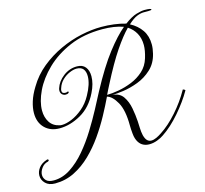

<svg xmlns="http://www.w3.org/2000/svg" viewBox="-116 -744 993 929"><g transform="rotate(-15 380.0 -279.5)"><path d="M50 70Q19 70 2 53Q-15 36 -15 14Q-15 -6 -1.5 -24Q12 -42 39 -51Q40 -51 40.5 -51.5Q41 -52 42 -52Q48 -52 48 -47Q48 -43 42 -41Q23 -37 10.5 -20Q-2 -3 -2 14Q-2 30 9.5 42Q21 54 47 54Q91 54 131.5 27.5Q172 1 207.5 -41Q243 -83 273 -131.5Q303 -180 327.5 -226Q352 -272 369 -305Q428 -415 477.5 -479Q527 -543 567 -576Q545 -584 518.5 -588Q492 -592 462 -592Q369 -592 298 -561.5Q227 -531 178 -483.5Q129 -436 104 -383.5Q79 -331 79 -287Q79 -253 95 -228Q111 -203 144 -196Q147 -195 155 -195Q176 -195 204 -206.5Q232 -218 260 -241.5Q288 -265 307 -300Q336 -352 336 -391Q336 -414 325.5 -427Q315 -440 292 -440Q277 -440 257 -431.5Q237 -423 220.5 -407Q204 -391 197 -369Q194 -362 194 -356Q194 -347 199 -344Q204 -341 210 -341Q219 -341 223 -344Q227 -344 227 -340Q227 -338 223 -335Q219 -332 210 -332Q200 -332 192.5 -339Q185 -346 185 -358Q185 -361 185.5 -364Q186 -367 187 -370Q197 -402 228 -426Q259 -450 297 -450Q325 -450 339 -432.5Q353 -415 353 -386Q353 -349 332 -307Q301 -243 247 -212.5Q193 -182 140 -182Q94 -182 66 -210Q38 -238 38 -285Q38 -311 47.5 -342Q57 -373 78 -407Q108 -458 153.5 -495Q199 -532 252 -556.5Q305 -581 359 -592.5Q413 -604 460 -604Q492 -604 523.5 -600Q555 -596 582 -588Q617 -614 642.5 -621.5Q668 -629 683 -629Q717 -629 717 -623Q717 -619 701 -619Q691 -619 676.5 -619Q662 -619 643 -611.5Q624 -604 598 -580Q634 -561 654.5 -531Q675 -501 675 -459Q675 -438 669 -414Q658 -368 627 -339.5Q596 -311 557.5 -296.5Q519 -282 483 -277Q447 -272 427 -272Q463 -270 480.5 -244.5Q498 -219 504.5 -184Q511 -149 513 -117Q514 -104 514.5 -84Q515 -64 519 -46Q524 -27 532.5 -18.5Q541 -10 553 -10Q565 -10 579 -16.5Q593 -23 606 -32Q648 -59 690.5 -107Q733 -155 762 -207Q762 -209 764 -209Q767 -209 771.5 -206Q776 -203 774 -201Q746 -152 702 -101Q658 -50 613 -20Q599 -10 579 -2.5Q559 5 539 5Q523 5 509.5 -1.5Q496 -8 487 -22Q476 -39 473.5 -65Q471 -91 471 -107Q471 -184 448.5 -224Q426 -264 400 -271Q381 -231 356 -185Q331 -139 299.5 -94Q268 -49 230 -12Q192 25 147 47.5Q102 70 50 70ZM403 -279Q428 -279 461.5 -285Q495 -291 528.5 -304.5Q562 -318 588.5 -342Q615 -366 626 -403Q637 -439 637 -466Q637 -500 623 -525.5Q609 -551 584 -567Q553 -536 514 -478.5Q475 -421 425 -323Q420 -313 414 -301.5Q408 -290 403 -279Z"/></g></svg>

Font: Gwendolyn
Style: Regular
Weight: 400
Designer: Robert E. Leuschke
Foundry: Robert E. Leuschke
Version: Version 1.010; ttfautohint (v1.8.3)